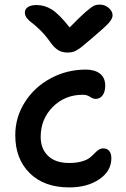

<svg xmlns="http://www.w3.org/2000/svg" viewBox="-20 -774 553 841"><path d="M417 -753.9Q439.5 -753.9 456.3 -739.3Q473.1 -724.6 473.1 -707Q473.1 -693.4 458.5 -675.8Q443.8 -658.2 390.1 -612.8Q377.9 -602.5 360.1 -587.4Q342.3 -572.3 335.4 -566.9Q328.6 -561.5 317.4 -554.7Q306.2 -547.9 296.9 -545.9Q287.6 -543.9 274.9 -543.9Q251.5 -543.9 233.6 -555.2Q215.8 -566.4 196.8 -594.2Q176.8 -622.1 154.5 -643.6Q132.3 -665 119.4 -674.3Q106.4 -683.6 97.7 -694.8Q88.9 -706.1 88.9 -719.2Q88.9 -734.4 102.5 -743.2Q116.2 -752 140.1 -752Q175.8 -752 207.8 -731.7Q239.7 -711.4 285.2 -653.8Q329.6 -699.7 355.7 -722.2Q381.8 -744.6 392.6 -749.3Q403.3 -753.9 417 -753.9ZM283.2 46.9Q173.3 46.9 110.1 -15.6Q46.9 -78.1 46.9 -182.1Q46.9 -260.7 89.1 -326.9Q131.3 -393.1 202.4 -431.2Q273.4 -469.2 356 -469.2Q394.5 -469.2 417.7 -451.7Q440.9 -434.1 440.9 -397.9Q440.9 -373 429.7 -356.9Q418.5 -340.8 398.9 -340.8Q387.7 -340.8 374.3 -349.9Q360.8 -358.9 342.8 -358.9Q264.2 -358.9 211.2 -305.7Q158.2 -252.4 158.2 -174.8Q158.2 -122.1 190.7 -91.1Q223.1 -60.1 283.2 -60.1Q314.5 -60.1 337.4 -66.7Q360.4 -73.2 372.3 -82.5Q384.3 -91.8 393.1 -101.3Q401.9 -110.8 411.4 -117.4Q420.9 -124 432.1 -124Q449.2 -124 458.5 -112.8Q467.8 -101.6 467.8 -81.1Q467.8 -24.9 415.3 11Q362.8 46.9 283.2 46.9Z"/></svg>

Font: Shantell Sans Bouncy
Style: Regular
Weight: 500
Designer: Stephen Nixon, Anya Danilova, Shantell Martin
Foundry: Arrow Type
Version: Version 1.006;[9816181b4]